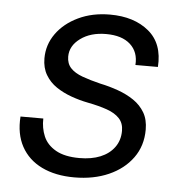

<svg xmlns="http://www.w3.org/2000/svg" viewBox="-43 -550 582 604"><g transform="rotate(5 247.5 -248.0)"><path d="M213 12Q153 12 110 -9Q67 -30 45.5 -69.5Q24 -109 28 -164H100Q99 -134 110 -108Q121 -82 149 -66Q177 -50 224 -50Q262 -50 290 -61.5Q318 -73 334 -95Q350 -117 350 -147Q350 -171 336 -186Q322 -201 296.5 -210Q271 -219 235 -226Q209 -231 182.5 -240.5Q156 -250 134.5 -264.5Q113 -279 100 -301Q87 -323 87 -353Q87 -396 112 -431Q137 -466 181 -487Q225 -508 281 -508Q357 -508 403.5 -469.5Q450 -431 445 -357H374Q377 -398 350.5 -422Q324 -446 274 -446Q225 -446 193 -422.5Q161 -399 161 -365Q161 -343 174 -329Q187 -315 211.5 -306Q236 -297 269 -289Q298 -283 326 -273Q354 -263 376 -248Q398 -233 411 -211Q424 -189 424 -157Q424 -106 396.5 -68Q369 -30 321.5 -9Q274 12 213 12Z"/></g></svg>

Font: DM Sans 24pt Light
Style: Italic
Weight: 300
Italic angle: -10°
Designer: Colophon Foundry, Jonny Pinhorn
Foundry: Colophon Foundry
Version: Version 4.004;gftools[0.9.30]